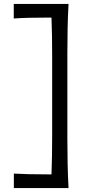

<svg xmlns="http://www.w3.org/2000/svg" viewBox="-20 -825 461 967"><path d="M49.8 122.1V49.3Q85 51.3 124.5 52.2Q164.1 53.2 217.3 53.2H239.3Q241.2 5.9 241.9 -40.5Q242.7 -86.9 242.7 -140.6V-543.5Q242.7 -596.7 241.9 -643.1Q241.2 -689.5 239.3 -736.3H211.9Q167.5 -736.3 127.2 -735.4Q86.9 -734.4 49.3 -731.9V-805.2H325.2Q321.8 -742.7 320.6 -685.1Q319.3 -627.4 319.3 -557.6V-128.4Q319.3 -58.1 320.6 0.5Q321.8 59.1 325.2 122.1Z"/></svg>

Font: Pinar DS3-Regular
Style: Regular
Weight: 400
Designer: Amin Abedi
Version: Version 2.000